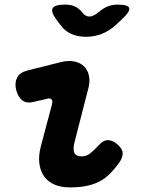

<svg xmlns="http://www.w3.org/2000/svg" viewBox="-20 -805 640 835"><path d="M127 -362Q96 -354 77 -368.5Q58 -383 50 -415Q43 -445 54.5 -467.5Q66 -490 98 -498L245 -535Q278 -543 304 -537.5Q330 -532 346 -516Q362 -500 367 -475Q372 -450 364 -420L306 -194Q300 -173 300 -159.5Q300 -146 304.5 -138.5Q309 -131 317 -128Q325 -125 335 -125Q355 -125 371 -137Q387 -149 408 -172Q428 -195 448 -195.5Q468 -196 490 -178Q513 -158 513.5 -139Q514 -120 498 -97Q477 -68 456 -47.5Q435 -27 410 -14.5Q385 -2 354 4Q323 10 284 10Q245 10 216.5 -2.5Q188 -15 171.5 -38.5Q155 -62 151 -95Q147 -128 158 -170L206 -351Q210 -364 205 -371.5Q200 -379 187 -376ZM264 -785Q287 -785 304.5 -777.5Q322 -770 336 -753L337 -751Q352 -733 369 -733Q386 -733 407 -751L410 -753Q430 -770 449.5 -777.5Q469 -785 492 -785Q538 -785 542 -769.5Q546 -754 509 -720L482 -695Q453 -669 421 -657Q389 -645 354 -645Q319 -645 291 -657Q263 -669 244 -695L225 -720Q200 -754 209 -769.5Q218 -785 264 -785Z"/></svg>

Font: Maple Mono NL ExtraBold
Style: Italic
Weight: 800
Italic angle: -10°
Monospace: yes
Designer: subframe7536
Version: Version 7.000